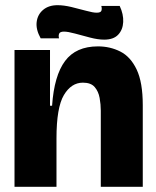

<svg xmlns="http://www.w3.org/2000/svg" viewBox="-20 -721 602 741"><path d="M36 0V-528H173V-313H181Q189 -429 231 -485.5Q273 -542 358 -542Q405 -542 444.5 -522Q484 -502 507.5 -452.5Q531 -403 531 -315V0H369V-294Q369 -318 364.5 -343Q360 -368 345.5 -385Q331 -402 300 -402Q255 -402 226.5 -354Q198 -306 198 -187V0ZM382 -568Q358 -568 327.5 -576Q297 -584 269.5 -591.5Q242 -599 227 -599Q211 -599 208 -590.5Q205 -582 208 -573H137Q118 -607 121.5 -636Q125 -665 146.5 -683Q168 -701 202 -701Q226 -701 255.5 -694Q285 -687 312 -679.5Q339 -672 353 -672Q369 -672 371.5 -680Q374 -688 371 -698H442Q457 -666 455.5 -636Q454 -606 436 -587Q418 -568 382 -568Z"/></svg>

Font: Bricolage Grotesque 48pt ExtraBold
Style: Regular
Weight: 800
Designer: Mathieu Triay
Foundry: Atelier Triay
Version: Version 1.000; ttfautohint (v1.8.4.7-5d5b);gftools[0.9.32]